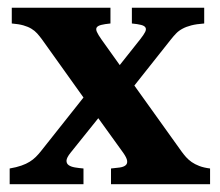

<svg xmlns="http://www.w3.org/2000/svg" viewBox="-20 -474 567 494"><path d="M265.6 0V-40.5Q277.8 -41.5 287.8 -43Q297.9 -44.4 303 -48.6Q308.1 -52.7 307.1 -60.3Q306.2 -67.9 296.9 -81.1L232.9 -169.9L161.6 -81.1Q151.4 -68.4 151.1 -60.8Q150.9 -53.2 156.7 -49.1Q162.6 -44.9 172.9 -43.2Q183.1 -41.5 194.8 -40.5V0H4.9V-40.5Q22.5 -43.5 34.9 -47.9Q47.4 -52.2 56.4 -57.9Q65.4 -63.5 72 -70.1Q78.6 -76.7 84.5 -84L194.8 -223.1L88.4 -372.1Q82 -380.9 75.7 -387.9Q69.3 -395 60.8 -400.1Q52.2 -405.3 40.3 -408.7Q28.3 -412.1 10.3 -413.6V-454.1H264.2V-413.6Q249 -412.1 240.5 -409.9Q231.9 -407.7 229 -403.6Q226.1 -399.4 229.2 -392.1Q232.4 -384.8 240.7 -373L288.1 -306.6L340.8 -373Q350.1 -384.8 353.5 -391.8Q356.9 -398.9 354.2 -403.3Q351.6 -407.7 343 -409.9Q334.5 -412.1 319.3 -413.6V-454.1H505.4V-413.6Q485.4 -412.1 472.2 -408.7Q459 -405.3 449.5 -400.1Q439.9 -395 433.1 -387.9Q426.3 -380.9 419.4 -372.1L325.7 -253.9L447.3 -84Q452.6 -76.7 458.7 -69.8Q464.8 -63 473.1 -57.1Q481.4 -51.3 492.9 -46.9Q504.4 -42.5 520.5 -40.5V0Z"/></svg>

Font: Gentium Book Basic
Style: Bold
Weight: 700
Designer: J. Victor Gaultney and Annie Olsen
Foundry: SIL International
Version: Version 1.102; 2013; Maintenance release